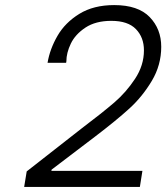

<svg xmlns="http://www.w3.org/2000/svg" viewBox="-20 -735 654 755"><path d="M85 -61 301 -230Q383 -292 429.5 -332Q476 -372 511 -425Q546 -478 546 -537Q546 -588 514.5 -620.5Q483 -653 418 -653Q356 -653 316 -626.5Q276 -600 258.5 -563.5Q241 -527 241 -494L240 -488H167Q176 -542 206 -594Q236 -646 292 -680.5Q348 -715 429 -715Q523 -715 568.5 -668Q614 -621 614 -551Q614 -479 577 -417Q540 -355 489 -308.5Q438 -262 354 -198L183 -68L182 -63H540L530 0H75Z"/></svg>

Font: Be Vietnam Light
Style: Italic
Weight: 300
Italic angle: -9.222°
Designer: Gabriel Lam
Foundry: TypeRant
Version: Version 3.000